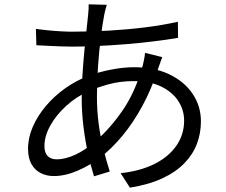

<svg xmlns="http://www.w3.org/2000/svg" viewBox="-20 -814 1040 884"><path d="M471.6 -791.9Q468.4 -782.8 465.5 -770.3Q462.6 -757.9 460.2 -747.3Q452.1 -705.6 444.2 -642.8Q436.3 -579.9 431.3 -508.4Q426.3 -437 426.3 -368.2Q426.3 -303.8 434.5 -242.7Q442.7 -181.6 456.5 -126.5Q470.2 -71.4 485.4 -24.3L412.9 -2.2Q398.5 -47.2 385.4 -106.5Q372.3 -165.7 364.2 -231.3Q356.2 -297 356.2 -360.1Q356.2 -411.8 359.5 -466Q362.8 -520.2 367.7 -571.8Q372.6 -623.5 377.5 -668.4Q382.4 -713.3 385.8 -746Q387.2 -759.1 387.9 -772.1Q388.5 -785.1 388.2 -794ZM310.4 -668.1Q398.4 -668.1 484.3 -673.2Q570.1 -678.2 649.8 -688.2Q729.5 -698.2 798.9 -713.9L799.9 -639.6Q745.6 -630.6 683.5 -623.1Q621.4 -615.6 556.3 -610.3Q491.1 -605 428 -602.2Q364.9 -599.3 309.1 -599.3Q288 -599.3 257.9 -600.5Q227.7 -601.7 198 -603.2Q168.2 -604.7 147.5 -605.7L145.3 -680.9Q162.7 -678.3 193.7 -675.1Q224.6 -671.9 257 -670Q289.4 -668.1 310.4 -668.1ZM727.2 -550.9Q724.5 -544.5 720.8 -534.2Q717.2 -523.8 713.4 -513.3Q709.7 -502.7 706.9 -494.4Q677 -402.4 635.2 -325.7Q593.4 -249 544.3 -189.7Q495.2 -130.4 442.8 -89.9Q394.5 -52.7 337.3 -28.1Q280.1 -3.4 227.4 -3.4Q194.9 -3.4 167.7 -17Q140.5 -30.6 124.8 -58.6Q109.1 -86.5 109.1 -128.7Q109.1 -180.3 131.1 -230.5Q153.1 -280.8 191.3 -326.1Q229.6 -371.3 279.3 -406.8Q328.9 -442.3 384.8 -463.7Q434.4 -482.5 491.5 -493.5Q548.5 -504.5 597.3 -504.5Q692.2 -504.5 761 -471.1Q829.8 -437.7 867.4 -381.3Q905.1 -324.9 905.1 -254.7Q905.1 -201 886.7 -152Q868.2 -102.9 828.7 -62.3Q789.2 -21.6 727.2 7.2Q665.2 36 578.2 50L535.4 -16.6Q625.6 -26.4 691 -59Q756.3 -91.7 792 -143Q827.7 -194.2 827.7 -258.6Q827.7 -307.8 800.8 -348.9Q773.9 -390.1 722.5 -415.4Q671.1 -440.6 596.1 -440.6Q533 -440.6 479.5 -425.8Q426 -410.9 388 -393.9Q331.6 -369 285.3 -327Q239 -285 211.8 -236.2Q184.6 -187.5 184.6 -141.6Q184.6 -110.8 199.4 -95.6Q214.2 -80.3 241.7 -80.3Q279.1 -80.3 325.8 -101.3Q372.5 -122.4 420.8 -164.8Q487.7 -223 545.4 -306.9Q603.2 -390.9 637.3 -512.9Q639.4 -520.7 641.4 -530.8Q643.4 -541 645.5 -551.9Q647.5 -562.9 647.9 -570.6Z"/></svg>

Font: Noto Sans TC
Style: Regular
Weight: 100
Designer: Ryoko NISHIZUKA 西塚涼子 (kana, bopomofo & ideographs); Paul D. Hunt (Latin, Greek & Cyrillic); Sandoll Communications 산돌커뮤니
Foundry: Adobe
Version: Version 2.004;hotconv 1.0.118;makeotfexe 2.5.65603